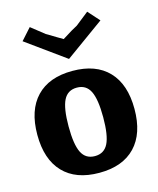

<svg xmlns="http://www.w3.org/2000/svg" viewBox="-116 -847 776 943"><g transform="rotate(-15 272.0 -375.0)"><path d="M455 -436Q519 -369 519 -244Q519 -119 455 -52Q391 15 272 15Q153 15 89 -52Q25 -119 25 -244Q25 -369 89 -436Q153 -503 272 -503Q391 -503 455 -436ZM339.5 -111Q360 -152 360 -244Q360 -336 339.5 -377Q319 -418 272 -418Q225 -418 204.5 -377Q184 -336 184 -244Q184 -152 204.5 -111Q225 -70 272 -70Q319 -70 339.5 -111ZM126 -765 193 -712Q197 -710 209 -702.5Q221 -695 240.5 -683.5Q260 -672 272 -665Q332 -703 351 -712L418 -765L470 -707L272 -564L74 -707Z"/></g></svg>

Font: Andada
Style: Bold
Weight: 700
Designer: Carolina Giovagnoli
Foundry: Carolina Giovagnoli
Version: Version 1.003